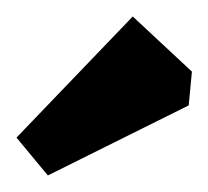

<svg xmlns="http://www.w3.org/2000/svg" viewBox="-20 -730 253 233"><path d="M38.1 -517.1 0 -563 141.1 -710 212.9 -643.1 209 -602.1Z"/></svg>

Font: Grenze
Style: Bold
Weight: 700
Designer: Renata Polastri
Foundry: Omnibus-Type
Version: Version 1.002;PS 001.002;hotconv 1.0.88;makeotf.lib2.5.64775